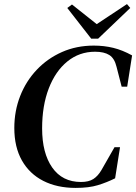

<svg xmlns="http://www.w3.org/2000/svg" viewBox="-20 -902 666 939"><path d="M350 17Q259 17 191.5 -17.5Q124 -52 87 -117.5Q50 -183 50 -276Q50 -359 78.5 -432Q107 -505 159.5 -560.5Q212 -616 283 -647.5Q354 -679 439 -679Q489 -679 534 -668Q579 -657 626 -631L602 -478H575L550 -575Q540 -617 514.5 -633Q489 -649 445 -649Q368 -649 309.5 -601.5Q251 -554 218.5 -469.5Q186 -385 186 -274Q186 -153 235.5 -82.5Q285 -12 376 -12Q414 -12 436.5 -26.5Q459 -41 476 -70L540 -182H567L543 -30Q503 -10 459 3.5Q415 17 350 17ZM332 -880 453 -784 601 -882 617 -863 460 -713H426L309 -863Z"/></svg>

Font: DeepMind Serif Text
Style: Italic
Weight: 400
Italic angle: -12°
Designer: Frank Grießhammer / Modifications: Colophon Foundry
Foundry: Colophon Foundry
Version: Version 5.003; ttfautohint (v1.8.2)